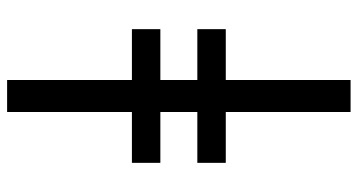

<svg xmlns="http://www.w3.org/2000/svg" viewBox="-253 -610 1006 540"><g transform="rotate(-90 250.0 -340.0)"><path d="M205 143V-208H62V-288H205V-392H62V-472H205V-823H295V-472H438V-392H295V-288H438V-208H295V143Z"/></g></svg>

Font: Iosevka Curly Medium
Style: Regular
Weight: 500
Monospace: yes
Designer: Belleve Invis
Foundry: Belleve Invis
Version: Version 22.1.2; ttfautohint (v1.8.4)